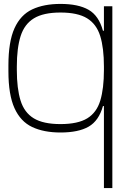

<svg xmlns="http://www.w3.org/2000/svg" viewBox="-20 -666 663 981"><path d="M511 295V-124H506Q485 -49 433 -19Q381 11 289 11Q204 11 144.5 -17Q85 -45 54 -113.5Q23 -182 23 -302V-332Q23 -453 54 -521.5Q85 -590 144.5 -618Q204 -646 289 -646Q380 -646 432.5 -616Q485 -586 506 -509H511V-634H554V295ZM289 -32Q378 -32 426 -61.5Q474 -91 492.5 -152.5Q511 -214 511 -308V-326Q511 -421 492 -482Q473 -543 425 -572.5Q377 -602 289 -602Q202 -602 153.5 -572.5Q105 -543 85.5 -482Q66 -421 66 -326V-308Q66 -214 85 -152.5Q104 -91 152.5 -61.5Q201 -32 289 -32Z"/></svg>

Font: Matangi Light
Style: Regular
Weight: 300
Designer: Prashant Pant
Foundry: The Graphic Ant
Version: Version 3.002